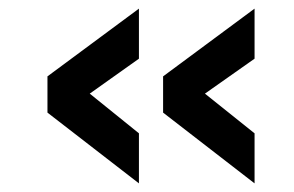

<svg xmlns="http://www.w3.org/2000/svg" viewBox="-20 -463 682 445"><path d="M302 -327 188 -246 302 -154V-38L90 -202V-286L302 -443ZM570 -327 455 -246 570 -154V-38L358 -202V-286L570 -443Z"/></svg>

Font: TypoPRO Titillium Text
Style: 800 wt
Weight: 800
Designer: Accademia di Belle Arti di Urbino and others
Foundry: Accademia di Belle Arti di Urbino and others.
Version: Version 25.000